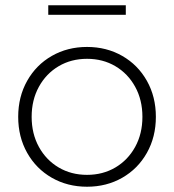

<svg xmlns="http://www.w3.org/2000/svg" viewBox="-20 -704 660 728"><path d="M176.5 -30C216.2 -7.3 260.7 4 310 4C359.3 4 403.8 -7.3 443.5 -30C483.2 -52.7 514.3 -84.2 537 -124.5C559.7 -164.8 571 -210.3 571 -261C571 -311.7 559.7 -357.2 537 -397.5C514.3 -437.8 483.2 -469.3 443.5 -492C403.8 -514.7 359.3 -526 310 -526C260.7 -526 216.2 -514.7 176.5 -492C136.8 -469.3 105.7 -437.8 83 -397.5C60.3 -357.2 49 -311.7 49 -261C49 -210.3 60.3 -164.8 83 -124.5C105.7 -84.2 136.8 -52.7 176.5 -30ZM417.5 -69C385.8 -50.3 350 -41 310 -41C270 -41 234.2 -50.3 202.5 -69C170.8 -87.7 145.8 -113.7 127.5 -147C109.2 -180.3 100 -218.3 100 -261C100 -303.7 109.2 -341.7 127.5 -375C145.8 -408.3 170.8 -434.3 202.5 -453C234.2 -471.7 270 -481 310 -481C350 -481 385.8 -471.7 417.5 -453C449.2 -434.3 474.2 -408.3 492.5 -375C510.8 -341.7 520 -303.7 520 -261C520 -218.3 510.8 -180.3 492.5 -147C474.2 -113.7 449.2 -87.7 417.5 -69ZM163 -684V-648H457V-684Z"/></svg>

Font: Montserrat Custom ExtraLight
Style: Regular
Weight: 300
Designer: Julieta Ulanovsky
Foundry: Julieta Ulanovsky
Version: Version 7.200